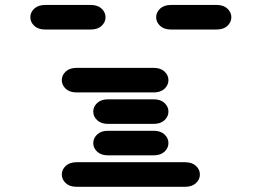

<svg xmlns="http://www.w3.org/2000/svg" viewBox="-20 -756 1040 763"><path d="M284.2 -13.7H715.8Q743.2 -13.7 758.8 -28.3Q774.4 -43 774.4 -62.5Q774.4 -82 758.8 -96.7Q743.2 -111.3 715.8 -111.3H284.2Q256.8 -111.3 241.2 -96.7Q225.6 -82 225.6 -62.5Q225.6 -43 241.2 -28.3Q256.8 -13.7 284.2 -13.7ZM409.2 -138.7H590.8Q618.2 -138.7 633.8 -153.3Q649.4 -168 649.4 -187.5Q649.4 -207 633.8 -221.7Q618.2 -236.3 590.8 -236.3H409.2Q381.8 -236.3 366.2 -221.7Q350.6 -207 350.6 -187.5Q350.6 -168 366.2 -153.3Q381.8 -138.7 409.2 -138.7ZM409.2 -263.7H590.8Q618.2 -263.7 633.8 -278.3Q649.4 -293 649.4 -312.5Q649.4 -332 633.8 -346.7Q618.2 -361.3 590.8 -361.3H409.2Q381.8 -361.3 366.2 -346.7Q350.6 -332 350.6 -312.5Q350.6 -293 366.2 -278.3Q381.8 -263.7 409.2 -263.7ZM284.2 -388.7H590.8Q618.2 -388.7 633.8 -403.3Q649.4 -418 649.4 -437.5Q649.4 -457 633.8 -471.7Q618.2 -486.3 590.8 -486.3H284.2Q256.8 -486.3 241.2 -471.7Q225.6 -457 225.6 -437.5Q225.6 -418 241.2 -403.3Q256.8 -388.7 284.2 -388.7ZM159.2 -638.7H340.8Q368.2 -638.7 383.8 -653.3Q399.4 -668 399.4 -687.5Q399.4 -707 383.8 -721.7Q368.2 -736.3 340.8 -736.3H159.2Q131.8 -736.3 116.2 -721.7Q100.6 -707 100.6 -687.5Q100.6 -668 116.2 -653.3Q131.8 -638.7 159.2 -638.7ZM659.2 -638.7H840.8Q868.2 -638.7 883.8 -653.3Q899.4 -668 899.4 -687.5Q899.4 -707 883.8 -721.7Q868.2 -736.3 840.8 -736.3H659.2Q631.8 -736.3 616.2 -721.7Q600.6 -707 600.6 -687.5Q600.6 -668 616.2 -653.3Q631.8 -638.7 659.2 -638.7Z"/></svg>

Font: Sixtyfour Convergence
Style: Regular
Weight: 400
Designer: Jens Kutilek
Foundry: Jens Kutilek
Version: Version 2.001